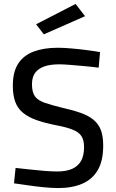

<svg xmlns="http://www.w3.org/2000/svg" viewBox="-20 -943 586 973"><path d="M276 10Q244 10 202.5 6Q161 2 121 -4Q81 -10 51 -14L59 -92Q88 -89 127.5 -84.5Q167 -80 205 -77Q243 -74 270 -74Q316 -74 346 -87.5Q376 -101 391 -128Q406 -155 406 -198Q406 -233 392.5 -253.5Q379 -274 347 -286.5Q315 -299 261 -309Q206 -320 165 -334.5Q124 -349 97 -371Q70 -393 57.5 -426.5Q45 -460 45 -509Q45 -579 72.5 -621Q100 -663 151.5 -682Q203 -701 272 -701Q303 -701 342.5 -697.5Q382 -694 420.5 -689Q459 -684 487 -679L480 -600Q451 -604 412.5 -607.5Q374 -611 338 -614Q302 -617 280 -617Q234 -617 203.5 -606Q173 -595 157.5 -573Q142 -551 142 -516Q142 -476 157 -455Q172 -434 207 -422Q242 -410 299 -396Q353 -384 391.5 -370Q430 -356 455 -335Q480 -314 491.5 -283Q503 -252 503 -205Q503 -128 475.5 -81Q448 -34 397 -12Q346 10 276 10ZM202 -769 163 -820 363 -923 411 -861Z"/></svg>

Font: Cairo Play SemiBold
Style: Regular
Weight: 600
Designer: Mohamed Gaber, Accademia di Belle Arti di Urbino
Foundry: Kief Type Foundry, Accademia di Belle Arti di Urbino
Version: Version 3.130;gftools[0.9.24]